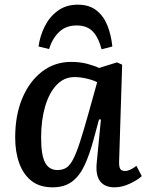

<svg xmlns="http://www.w3.org/2000/svg" viewBox="-20 -788 631 822"><path d="M490 -99Q489 -75 494.5 -65.5Q500 -56 515 -56Q536 -56 564 -78L587 -34Q570 -18 536.5 -2Q503 14 470 14Q429 14 409 -11.5Q389 -37 394 -90L412 -276L404 -277L381 -192Q364 -128 342.5 -81.5Q321 -35 288.5 -10.5Q256 14 205 14Q150 14 115 -13.5Q80 -41 62.5 -89Q45 -137 45 -199Q45 -295 75.5 -367.5Q106 -440 160 -481.5Q214 -523 285 -523Q323 -523 354.5 -514.5Q386 -506 404 -497L481 -521L503 -511ZM226 -60Q247 -60 262.5 -69Q278 -78 292 -104Q306 -130 322 -179Q338 -228 360 -307L396 -436Q379 -445 351.5 -451.5Q324 -458 299 -458Q254 -458 222 -424Q190 -390 173 -331.5Q156 -273 156 -199Q156 -124 173 -92Q190 -60 226 -60ZM313 -768Q362 -768 393 -743.5Q424 -719 440 -678.5Q456 -638 461 -589L415 -577Q401 -629 376.5 -654Q352 -679 308 -679Q262 -679 233 -651Q204 -623 190 -578L145 -589Q151 -634 171.5 -675Q192 -716 227.5 -742Q263 -768 313 -768Z"/></svg>

Font: Literata 12pt Medium
Style: Italic
Weight: 500
Italic angle: -2°
Designer: Latin by Veronika Burian and Jose Scaglione. Greek by Irene Vlachou. Cyrillic by Vera Evstafieva
Foundry: TypeTogether
Version: Version 3.002